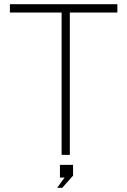

<svg xmlns="http://www.w3.org/2000/svg" viewBox="-20 -743 610 921"><path d="M275.5 0V-683H27.5V-723H543V-683H315V0ZM254 158 290 108.5H267.5V48H330.5V99.5L278.5 158Z"/></svg>

Font: Public Sans Thin Thin
Style: Regular
Weight: 250
Version: Version 2.001